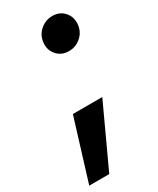

<svg xmlns="http://www.w3.org/2000/svg" viewBox="-202 -578 680 828"><g transform="rotate(-30 138.5 -164.5)"><path d="M-16.6 192.9 76.7 -109.9H223.1L83 192.9ZM198.7 -353Q160.6 -353 137.9 -380.1Q115.2 -407.2 121.6 -446.3Q127 -478.5 152.6 -499.5Q178.2 -520.5 210.4 -520.5Q249 -520.5 271.2 -493.4Q293.5 -466.3 287.6 -428.2Q282.7 -396 257.3 -374.5Q231.9 -353 198.7 -353Z"/></g></svg>

Font: Inter
Style: Bold Italic
Weight: 700
Italic angle: -9.39999°
Designer: Rasmus Andersson
Foundry: rsms
Version: Version 4.001;git-9221beed3